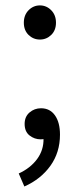

<svg xmlns="http://www.w3.org/2000/svg" viewBox="-20 -507 292 700"><path d="M125.5 -362.8Q101.6 -362.8 84.2 -379.6Q66.9 -396.5 66.9 -424.3Q66.9 -452.1 84.2 -469.7Q101.6 -487.3 125.5 -487.3Q149.4 -487.3 166.7 -469.7Q184.1 -452.1 184.1 -424.3Q184.1 -396.5 166.7 -379.6Q149.4 -362.8 125.5 -362.8ZM68.8 172.9 48.3 125.5Q90.8 106 115.2 73Q139.6 40 138.7 -2L129.4 -76.2L170.9 -16.1Q162.6 -5.4 151.4 -2.2Q140.1 1 128.4 1Q105.5 1 87.6 -13.2Q69.8 -27.3 69.8 -55.2Q69.8 -81.5 87.6 -96.9Q105.5 -112.3 129.4 -112.3Q162.1 -112.3 180.4 -86.4Q198.7 -60.5 198.7 -16.1Q198.7 48.8 163.6 97.7Q128.4 146.5 68.8 172.9Z"/></svg>

Font: Akatab
Style: Regular
Weight: 400
Designer: SIL Global
Foundry: SIL Global
Version: Version 4.100